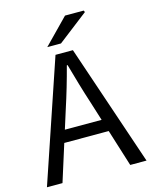

<svg xmlns="http://www.w3.org/2000/svg" viewBox="-124 -922 792 1002"><g transform="rotate(-15 272.0 -420.5)"><path d="M3 0 225 -656H319L541 0H453L338 -367Q320 -422 304 -476.5Q288 -531 272 -588H268Q253 -531 237 -476.5Q221 -422 203 -367L87 0ZM119 -200V-266H422V-200ZM194 -706 326 -841H427L431 -832L268 -706Z"/></g></svg>

Font: Source Sans 3 ExtraLight
Style: Regular
Weight: 400
Version: Version 3.052;hotconv 1.1.0;makeotfexe 2.6.0